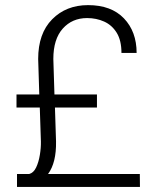

<svg xmlns="http://www.w3.org/2000/svg" viewBox="-20 -741 612 761"><path d="M364.3 -314.9H197.8L202.1 -180.2Q203.6 -96.2 170.4 -51.3H534.2L534.7 0H47.4V-51.3H95.7Q113.3 -56.2 123.3 -77.4Q133.3 -98.6 137.9 -126.7Q142.6 -154.8 142.1 -180.2L137.7 -314.9H45.4V-366.7H135.7L131.3 -507.3Q131.3 -608.4 186.8 -664.6Q242.2 -720.7 329.1 -720.7Q420.9 -720.7 471.2 -668.2Q521.5 -615.7 521.5 -531.2H461.4Q461.4 -580.6 442.6 -611.1Q423.8 -641.6 392.8 -655.5Q361.8 -669.4 325.2 -669.4Q266.1 -669.4 228.8 -627.7Q191.4 -585.9 191.4 -507.3L195.8 -366.7H364.3Z"/></svg>

Font: Vazirmatn RD UI FD ExtraLight
Style: Regular
Weight: 200
Designer: Saber Rastikerdar
Foundry: Saber Rastikerdar
Version: Version 33.003